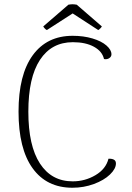

<svg xmlns="http://www.w3.org/2000/svg" viewBox="-20 -869 621 901"><path d="M67 -345Q67 -518 133.5 -609.5Q200 -701 321 -701Q372 -701 414 -688.5Q456 -676 479.5 -655.5Q503 -635 503 -614Q503 -603 492.5 -596Q482 -589 468 -592Q460 -628 421 -649.5Q382 -671 322 -671Q222 -671 167.5 -588Q113 -505 113 -345Q113 -185 167.5 -101.5Q222 -18 321 -18Q379 -18 428 -47Q477 -76 489 -124Q504 -125 514 -120Q524 -115 524 -102Q524 -77 496 -50Q468 -23 420.5 -5.5Q373 12 320 12Q199 12 133 -79.5Q67 -171 67 -345ZM458 -745Q456 -741 450.5 -735.5Q445 -730 441 -728L321 -806L200 -728Q195 -730 190 -735.5Q185 -741 183 -745L301 -847Q313 -849 320 -849Q328 -849 340 -847Z"/></svg>

Font: Arima Madurai ExtraLight
Style: Regular
Weight: 275
Designer: Joana Correia and Natanael Gama
Foundry: NDISCOVER
Version: Version 1.019